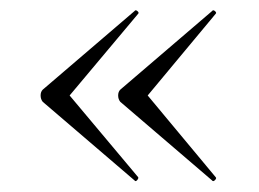

<svg xmlns="http://www.w3.org/2000/svg" viewBox="-20 -382 491 364"><path d="M235 -40 61 -189Q57 -194 57 -201Q57 -208 61 -212L235 -361Q237 -364 240.5 -361Q244 -358 242 -356L112 -201L242 -46Q243 -44 240 -40.5Q237 -37 235 -40ZM382 -40 208 -189Q204 -194 204 -201Q204 -208 208 -212L382 -361Q384 -364 387.5 -361Q391 -358 389 -356L260 -201L389 -46Q391 -44 387.5 -40.5Q384 -37 382 -40Z"/></svg>

Font: Cormorant Light
Style: Regular
Weight: 300
Designer: Christian Thalmann (Catharsis Fonts)
Foundry: Catharsis Fonts
Version: Version 4.000